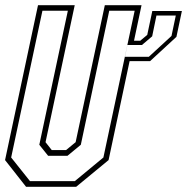

<svg xmlns="http://www.w3.org/2000/svg" viewBox="-22 -720 722 740"><path d="M565 -677.5H679L658 -578L556.5 -484.5H477.5L396.5 -103L271.5 0H78.5L-2.5 -103L124.5 -700H266L153.5 -172L177.5 -141.5H232.5L269.5 -172L382 -700H523.5L494.5 -563H518.5L545.5 -585.5ZM93.5 -22H266.5L376.5 -113L497 -678.5H399L289.5 -162L238 -119.5H163.5L129.5 -162L239.5 -678.5H141.5L21 -113ZM581 -660 564.5 -580 525 -546.5H469L459.5 -501H551.5L639 -581.5L655.5 -660Z"/></svg>

Font: Tourney Condensed ExtraLight
Style: Italic
Weight: 200
Width: 3
Italic angle: -12°
Designer: Tyler Finck
Foundry: Etcetera Type Co
Version: Version 1.010; ttfautohint (v1.8.3)